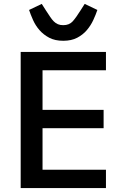

<svg xmlns="http://www.w3.org/2000/svg" viewBox="-20 -964 640 984"><path d="M86 0V-698H523V-604H198V-401H511V-307H198V-94H523V0ZM129 -913 194 -944 215 -911Q227 -893 236.5 -878.5Q246 -864 255.5 -854.5Q265 -845 276.5 -840Q288 -835 304 -835Q335 -835 352.5 -854.5Q370 -874 393 -911L414 -944L479 -913Q471 -889 458 -861Q445 -833 425 -809.5Q405 -786 375.5 -770.5Q346 -755 304 -755Q262 -755 232.5 -770.5Q203 -786 182.5 -809.5Q162 -833 149.5 -861Q137 -889 129 -913Z"/></svg>

Font: IBM Plaex Mono Medium
Style: Regular
Weight: 500
Designer: Mike Abbink, Paul van der Laan, Pieter van Rosmalen
Foundry: Bold Monday
Version: Version 2.003